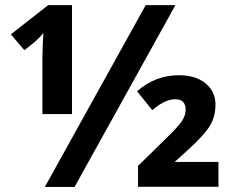

<svg xmlns="http://www.w3.org/2000/svg" viewBox="-20 -734 921 754"><path d="M262.7 -286.1H146.5V-503.9L147.9 -558.6L150.4 -605Q137.2 -587.4 113.8 -566.9L75.7 -537.1L22.5 -599.1L169.4 -713.9H262.7ZM668.9 -713.9 272.9 0H156.2L552.2 -713.9ZM837.9 -0.5H522V-82.5L631.3 -189.5Q681.6 -238.3 695.3 -259.8Q709 -281.2 709 -303.2Q709 -344.2 668 -344.2Q627 -344.2 578.1 -301.3L518.1 -375.5Q589.8 -438.5 682.1 -438.5Q749 -438.5 787.6 -406.2Q826.2 -374 826.2 -324.2Q826.2 -274.9 803.2 -238.3Q780.3 -201.7 717.3 -144.5L666 -98.1H837.9Z"/></svg>

Font: OpenSans-Bold
Style: Bold
Weight: 700
Foundry: Ascender Corporation
Version: Version 1.10